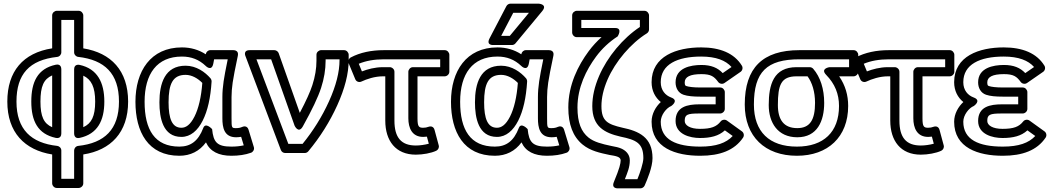

<svg xmlns="http://www.w3.org/2000/svg" viewBox="-20 -811 5737 1049"><path d="M630 -256C630 -103.7 551 -29.2 407.4 -13.9C394.3 -12.5 385 -0.6 385 11V166H315V11C315 -2.1 304.2 -12.6 292.7 -13.9C150.6 -29.4 70 -103.6 70 -256C70 -406 140.1 -483.3 292.7 -500.1C305.8 -501.6 315 -513.5 315 -525V-702H385V-525C385 -511.9 395.9 -501.4 407.2 -500.2C551.5 -483.7 630 -409.4 630 -256ZM680 -256C680 -425.1 586.9 -522.2 435 -546.8V-727C435 -737.7 425.1 -752 410 -752H290C279.3 -752 265 -742.1 265 -727V-546.9C106 -522.1 20 -421.2 20 -256C20 -87.7 114.1 8.7 265 32.9V191C265 201.7 274.9 216 290 216H410C420.7 216 435 206.1 435 191V32.9C585 9.7 680 -87.2 680 -256ZM284.7 -457.4C185.1 -436 151 -363 151 -256C151 -150.2 186.3 -78.8 284.7 -57.6C291 -56.2 315 -53.3 315 -82V-433C315 -439.5 312.8 -463.5 284.7 -457.4ZM265 -399.1V-115.9C219.8 -135.8 201 -173.7 201 -256C201 -339.7 218.9 -378.7 265 -399.1ZM415.3 -57.6C512.2 -78.8 550 -151.1 550 -256C550 -359.9 512.3 -435.2 415.3 -456.4C409.1 -457.8 385 -460.9 385 -432V-82C385 -75.6 387.1 -51.4 415.3 -57.6ZM435 -116.1V-397.6C479 -377.1 500 -335.3 500 -256C500 -176.1 480.1 -136.3 435 -116.1Z M1195 -165C1195 -114.6 1204.1 -61 1270 -61C1279.4 -61 1289.5 -62 1297.5 -63.5L1311.7 -16.9C1290.9 -12.2 1269.5 -10 1244 -10C1165.9 -10 1146 -34 1138.9 -105.5C1138.9 -105.5 1103.3 -145.2 1090.6 -111.9C1063.3 -40.2 1021.5 -10 960 -10C825.5 -10 770 -101.8 770 -255C770 -406.9 836.9 -502 974 -502C1025.5 -502 1067.6 -485.3 1103.8 -450.9C1103.8 -450.9 1136.7 -417 1145.6 -464.4L1149.8 -487H1224.2C1213 -432.5 1205.6 -393.4 1201.8 -367.1C1197.3 -336.4 1195 -307.8 1195 -281ZM1104 -514.4C1066.2 -539.1 1022 -552 974 -552C802.9 -552 720 -422.3 720 -255C720 -90.1 789.1 40 960 40C1020.2 40 1070.4 15 1105.3 -33.2C1127.8 16.6 1175.4 40 1244 40C1284.2 40 1320 34.8 1351.4 23.5C1363 19.4 1370.9 5.7 1366.9 -7.3L1337.9 -102.3C1331.2 -124.4 1312.2 -121.8 1303.3 -117.6C1294.5 -113.4 1283.7 -111 1270 -111C1246.1 -111 1245 -111.4 1245 -165V-281C1245 -304.9 1247.1 -331.2 1251.2 -359.9C1255.4 -388.4 1264.8 -437.8 1279.5 -506.8C1285.4 -534.8 1261.5 -537 1255 -537H1129C1117.1 -537 1106.5 -527.9 1104 -514.4ZM851 -252C851 -167 869.7 -63 971 -63C1021.4 -63 1060.1 -98 1087.3 -151.7C1114.9 -206.2 1130.5 -277.4 1136 -365.5C1136.4 -372.1 1133.4 -379.3 1129.9 -383.3C1101.2 -416.6 1052.9 -452 994 -452C880.3 -452 851 -354.6 851 -252ZM901 -252C901 -352.2 923.5 -402 994 -402C1028.3 -402 1061.4 -382.4 1085.3 -358C1079.7 -281 1064.6 -217.6 1042.7 -174.3C1019.3 -128 995.2 -113 971 -113C920.1 -113 901 -162.5 901 -252Z M1461.3 -487 1589.4 -124.7C1589.4 -124.7 1610.8 -77.6 1634.8 -120.8C1684.6 -210.3 1717.7 -279.6 1734.3 -330.8C1750.7 -381.3 1759 -430.8 1759 -479V-487H1835V-482C1835 -418.2 1816.3 -343 1777.2 -256.8C1739.8 -174.2 1690.8 -95.7 1633.2 -25H1555.3L1381.1 -487ZM1502.6 -520.3C1499.6 -528.8 1490.1 -537 1479 -537H1345C1305.3 -537 1321.6 -503.2 1321.6 -503.2L1514.6 8.8C1518.2 18.2 1527.6 25 1538 25H1645C1652.1 25 1659.5 21.7 1664.2 16C1728.9 -61.7 1781.8 -145.8 1822.8 -236.2C1863.7 -326.7 1885 -408.5 1885 -482V-512C1885 -522.7 1875.1 -537 1860 -537H1734C1723.3 -537 1709 -527.1 1709 -512V-479C1709 -436.6 1701.7 -392.4 1686.7 -346.2C1674.8 -309.4 1652.4 -259.6 1617.9 -194.3Z M2072 -444C2028.3 -444 1987.3 -432.5 1957.4 -420.9L1940.2 -462.6C1978.9 -478.7 2024.3 -487 2078 -487H2385V-444H2236C2220.9 -444 2211 -429.7 2211 -419V-165C2211 -112.7 2230.5 -63 2292 -63C2298.6 -63 2307.9 -63.8 2312.4 -64.5L2322.8 -25.8C2300.7 -19.8 2273.7 -16 2252 -16C2171.5 -16 2135 -60 2135 -152V-419C2135 -434.1 2120.7 -444 2110 -444ZM2072 -394H2085V-152C2085 -42.3 2141.1 34 2252 34C2289.7 34 2335.4 25.9 2363.6 12.6C2373.4 8 2380.4 -4.4 2377.1 -16.5L2354.1 -101.5C2348.3 -122.9 2329.9 -122 2320.5 -118.1C2312.5 -114.8 2303.2 -113 2292 -113C2268.2 -113 2261 -119.4 2261 -165V-394H2410C2420.7 -394 2435 -403.9 2435 -419V-512C2435 -522.7 2425.1 -537 2410 -537H2078C2008.3 -537 1947.4 -524.1 1896.3 -497.1C1885.6 -491.4 1879.9 -477.5 1884.9 -465.4L1920.9 -378.4C1926.9 -363.8 1942.8 -359.8 1954.6 -365.4C1983 -378.7 2026.8 -394 2072 -394Z M2919 -165C2919 -114.6 2928.1 -61 2994 -61C3003.4 -61 3013.5 -62 3021.5 -63.5L3035.7 -16.9C3014.9 -12.2 2993.5 -10 2968 -10C2889.9 -10 2870 -34 2862.9 -105.5C2862.9 -105.5 2827.3 -145.2 2814.6 -111.9C2787.3 -40.2 2745.5 -10 2684 -10C2549.5 -10 2494 -101.8 2494 -255C2494 -406.9 2560.9 -502 2698 -502C2749.5 -502 2791.6 -485.3 2827.8 -450.9C2827.8 -450.9 2860.7 -417 2869.6 -464.4L2873.8 -487H2948.2C2937 -432.5 2929.6 -393.4 2925.8 -367.1C2921.3 -336.4 2919 -307.8 2919 -281ZM2828 -514.4C2790.2 -539.1 2746 -552 2698 -552C2526.9 -552 2444 -422.3 2444 -255C2444 -90.1 2513.1 40 2684 40C2744.2 40 2794.4 15 2829.3 -33.2C2851.8 16.6 2899.4 40 2968 40C3008.2 40 3044 34.8 3075.4 23.5C3087 19.4 3094.9 5.7 3090.9 -7.3L3061.9 -102.3C3055.2 -124.4 3036.2 -121.8 3027.3 -117.6C3018.5 -113.4 3007.7 -111 2994 -111C2970.1 -111 2969 -111.4 2969 -165V-281C2969 -304.9 2971.1 -331.2 2975.2 -359.9C2979.4 -388.4 2988.8 -437.8 3003.5 -506.8C3009.4 -534.8 2985.5 -537 2979 -537H2853C2841.1 -537 2830.5 -527.9 2828 -514.4ZM2575 -252C2575 -167 2593.7 -63 2695 -63C2745.4 -63 2784.1 -98 2811.3 -151.7C2838.9 -206.2 2854.5 -277.4 2860 -365.5C2860.4 -372.1 2857.4 -379.3 2853.9 -383.3C2825.2 -416.6 2776.9 -452 2718 -452C2604.3 -452 2575 -354.6 2575 -252ZM2625 -252C2625 -352.2 2647.5 -402 2718 -402C2752.3 -402 2785.4 -382.4 2809.3 -358C2803.7 -281 2788.6 -217.6 2766.7 -174.3C2743.2 -128 2719.2 -113 2695 -113C2644.1 -113 2625 -162.5 2625 -252ZM2765.3 -615H2718.3L2784.1 -741H2869.8ZM2777 -565C2784.1 -565 2791.5 -568.3 2796.2 -574L2942.2 -750C2974 -788.3 2923 -791 2923 -791H2769C2760.5 -791 2751.2 -785.9 2746.8 -777.6L2654.8 -601.6C2633.7 -561 2677 -565 2677 -565Z M3421 65C3421 28.8 3394.5 9.5 3374.7 0.7C3361.4 -5.3 3343 -9.5 3319.7 -13.6C3267.8 -24.6 3224.8 -35.4 3194.8 -59.9C3156.5 -91.1 3135 -139.5 3135 -224C3135 -333.2 3182.6 -428.7 3236.6 -501.6C3269.2 -545.6 3308.3 -582.2 3354.5 -612C3354.5 -612 3384.1 -658 3341 -658H3156V-702H3476V-663.7C3383.6 -602.5 3298.3 -500.8 3253 -395.4C3228.6 -338.6 3216 -283.7 3216 -231C3216 -119.6 3282.7 -84.8 3369.6 -64.6C3455.7 -46.8 3495 -29.5 3495 53C3495 79.6 3476.2 135 3462.5 168H3394C3408.1 131.9 3421 103.3 3421 65ZM3545 53C3545 -61.5 3470.1 -94.8 3380.3 -113.4C3300 -132.2 3266 -148.6 3266 -231C3266 -275.6 3276.7 -323.8 3299 -375.6C3341.7 -475.2 3427.8 -575.4 3514.1 -628.7C3521.3 -633.2 3526 -641.4 3526 -650V-727C3526 -737.7 3516.1 -752 3501 -752H3131C3120.3 -752 3106 -742.1 3106 -727V-633C3106 -622.3 3115.9 -608 3131 -608H3266.6C3241.6 -585.9 3217.2 -559.4 3196.4 -531.4C3138.6 -453.4 3085 -348 3085 -224C3085 -131.2 3110.1 -64.5 3163.2 -21.1C3205.7 13.6 3258.5 24.6 3310.3 35.6C3340.9 40.8 3371 44.5 3371 65C3371 72.7 3369.1 85.4 3364.4 101.7C3360 117.4 3349.7 145.2 3333.9 183.4C3318.3 221.2 3357 218 3357 218H3479C3487.6 218 3497.7 212.5 3501.9 203.1C3516.6 169.8 3545 102.3 3545 53Z M3804 -57C3861.6 -57 3906.2 -67.5 3940.4 -98.8L3983.2 -68C3947.4 -29.6 3892.4 -10 3806 -10C3674.4 -10 3590 -47.6 3590 -146C3590 -182.7 3620.9 -221.3 3647.3 -231.8C3647.3 -231.8 3692 -261.8 3646.6 -278.5C3615.2 -290 3590 -317.6 3590 -362C3590 -459.7 3680.9 -502 3811 -502C3892 -502 3945 -480.8 3976.7 -444.9L3928.6 -411.6C3901 -440.9 3865.1 -456 3812 -456C3752.7 -456 3671 -440.3 3671 -361C3671 -331.1 3685 -303.3 3714.5 -293.3C3737 -285.7 3766.7 -283 3806 -283H3890V-241H3801C3736.5 -241 3671 -228.5 3671 -150C3671 -76.9 3749.8 -57 3804 -57ZM3804 -107C3750.9 -107 3721 -125.9 3721 -150C3721 -184.9 3734.1 -191 3801 -191H3915C3925.7 -191 3940 -200.9 3940 -216V-308C3940 -318.7 3930.1 -333 3915 -333H3806C3769.3 -333 3743.3 -336.3 3730.5 -340.7C3724.7 -342.7 3721 -344.3 3721 -361C3721 -390.7 3750.2 -406 3812 -406C3864.4 -406 3881.6 -393.2 3903.9 -363.1C3911.6 -352.7 3927.1 -349.8 3938.2 -357.5L4026.2 -418.5C4036 -425.2 4040.5 -440.4 4033.3 -452.1C3991.3 -520.6 3913.5 -552 3811 -552C3677.4 -552 3540 -504.9 3540 -362C3540 -315.2 3559.6 -278.3 3590.3 -253.5C3562.9 -228.2 3540 -189.5 3540 -146C3540 -2.9 3671.6 40 3806 40C3913.6 40 3992.9 10.4 4039.7 -59C4047 -69.8 4044.6 -85.4 4033.6 -93.3L3951.6 -152.3C3941.5 -159.6 3925.7 -158.1 3917.3 -147.4C3894.7 -118.6 3865.5 -107 3804 -107Z M4099 -240C4099 -418.2 4169.4 -487 4348 -487H4619V-444H4512C4512 -444 4459.5 -437 4494.1 -401.6C4541.3 -353.1 4564 -297.7 4564 -232C4564 -89.3 4479.5 -10 4334 -10C4183.3 -10 4099 -90.9 4099 -240ZM4049 -240C4049 -65 4159.5 40 4334 40C4502.9 40 4614 -62.5 4614 -232C4614 -291.6 4598.4 -344.6 4564.8 -394H4644C4654.7 -394 4669 -403.9 4669 -419V-512C4669 -522.7 4659.1 -537 4644 -537H4348C4147.4 -537 4049 -441.1 4049 -240ZM4483 -249C4483 -324 4462.3 -390.3 4422.8 -435.5C4418 -440.9 4410.6 -444 4404 -444H4332C4206.3 -444 4180 -349 4180 -237C4180 -140.3 4229.7 -61 4336 -61C4445.2 -61 4483 -149.4 4483 -249ZM4433 -249C4433 -157.5 4406.3 -111 4336 -111C4262.6 -111 4230 -156.4 4230 -237C4230 -347 4247.1 -394 4332 -394H4392.1C4417 -360.5 4433 -309.9 4433 -249Z M4831 -444C4787.3 -444 4746.3 -432.5 4716.4 -420.9L4699.2 -462.6C4737.9 -478.7 4783.3 -487 4837 -487H5144V-444H4995C4979.9 -444 4970 -429.7 4970 -419V-165C4970 -112.7 4989.5 -63 5051 -63C5057.6 -63 5066.9 -63.8 5071.4 -64.5L5081.8 -25.8C5059.7 -19.8 5032.7 -16 5011 -16C4930.5 -16 4894 -60 4894 -152V-419C4894 -434.1 4879.7 -444 4869 -444ZM4831 -394H4844V-152C4844 -42.3 4900.1 34 5011 34C5048.7 34 5094.4 25.9 5122.6 12.6C5132.4 8 5139.4 -4.4 5136.1 -16.5L5113.1 -101.5C5107.3 -122.9 5088.9 -122 5079.5 -118.1C5071.5 -114.8 5062.2 -113 5051 -113C5027.2 -113 5020 -119.4 5020 -165V-394H5169C5179.7 -394 5194 -403.9 5194 -419V-512C5194 -522.7 5184.1 -537 5169 -537H4837C4767.3 -537 4706.4 -524.1 4655.3 -497.1C4644.6 -491.4 4638.9 -477.5 4643.9 -465.4L4679.9 -378.4C4685.9 -363.8 4701.8 -359.8 4713.6 -365.4C4742 -378.7 4785.8 -394 4831 -394Z M5457 -57C5514.6 -57 5559.2 -67.5 5593.4 -98.8L5636.2 -68C5600.4 -29.6 5545.4 -10 5459 -10C5327.4 -10 5243 -47.6 5243 -146C5243 -182.7 5273.9 -221.3 5300.3 -231.8C5300.3 -231.8 5345 -261.8 5299.6 -278.5C5268.2 -290 5243 -317.6 5243 -362C5243 -459.7 5333.9 -502 5464 -502C5545 -502 5598 -480.8 5629.7 -444.9L5581.6 -411.6C5554 -440.9 5518.1 -456 5465 -456C5405.7 -456 5324 -440.3 5324 -361C5324 -331.1 5338 -303.3 5367.5 -293.3C5390 -285.7 5419.7 -283 5459 -283H5543V-241H5454C5389.5 -241 5324 -228.5 5324 -150C5324 -76.9 5402.8 -57 5457 -57ZM5457 -107C5403.9 -107 5374 -125.9 5374 -150C5374 -184.9 5387.1 -191 5454 -191H5568C5578.7 -191 5593 -200.9 5593 -216V-308C5593 -318.7 5583.1 -333 5568 -333H5459C5422.3 -333 5396.3 -336.3 5383.5 -340.7C5377.7 -342.7 5374 -344.3 5374 -361C5374 -390.7 5403.2 -406 5465 -406C5517.4 -406 5534.6 -393.2 5556.9 -363.1C5564.6 -352.7 5580.1 -349.8 5591.2 -357.5L5679.2 -418.5C5689 -425.2 5693.5 -440.4 5686.3 -452.1C5644.3 -520.6 5566.5 -552 5464 -552C5330.4 -552 5193 -504.9 5193 -362C5193 -315.2 5212.6 -278.3 5243.3 -253.5C5215.9 -228.2 5193 -189.5 5193 -146C5193 -2.9 5324.6 40 5459 40C5566.6 40 5645.9 10.4 5692.7 -59C5700 -69.8 5697.6 -85.4 5686.6 -93.3L5604.6 -152.3C5594.5 -159.6 5578.7 -158.1 5570.3 -147.4C5547.7 -118.6 5518.5 -107 5457 -107Z"/></svg>

Font: Fog Sans
Style: Outline
Weight: 700
Foundry: Intel Corporation
Version: Version 1.00